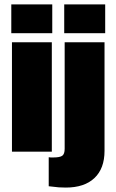

<svg xmlns="http://www.w3.org/2000/svg" viewBox="-20 -685 526 867"><path d="M216 -535H31V-665H216ZM214 0H34V-494H214ZM455 -535H270V-665H455ZM277 162Q260 162 245.5 161Q231 160 200 156V25Q205 26 209 26Q213 26 221 26Q251 26 261.5 18Q272 10 272 -13V-494H452V-4Q452 76 406.5 119Q361 162 277 162Z"/></svg>

Font: Blinker ExtraBold
Style: Regular
Weight: 800
Designer: Juergen Huber
Foundry: supertype
Version: Version 1.017;hotconv 1.0.117;makeotfexe 2.5.65602